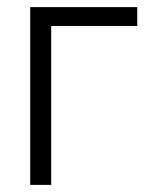

<svg xmlns="http://www.w3.org/2000/svg" viewBox="-20 -520 426 540"><path d="M65 -500H366V-447H124V0H65Z"/></svg>

Font: Titillium Web[RUS by Daymarius]
Style: Regular
Weight: 300
Designer: Cyrillization by Daymarius
Foundry: Cyrillization by Daymarius
Version: Version 1.002 September 12, 2018